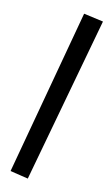

<svg xmlns="http://www.w3.org/2000/svg" viewBox="-88 -793 489 862"><g transform="rotate(10 156.5 -362.5)"><path d="M103 23.9 21 3.9 223.6 -749 313 -729Z"/></g></svg>

Font: Pontano Sans
Style: Bold
Weight: 700
Designer: Vernon Adams
Foundry: Vernon Adams
Version: Version 2.001